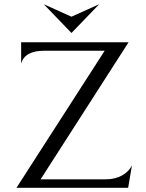

<svg xmlns="http://www.w3.org/2000/svg" viewBox="-20 -888 692 908"><path d="M80 -588V-688H588L172 -40H480Q525 -40 557.5 -58.5Q590 -77 604 -106L586 0H58L475 -648H188Q98 -648 80 -588ZM449 -868 318 -732 187 -868 318 -809Z"/></svg>

Font: BellefairVN
Style: Regular
Weight: 400
Designer: Nick Shinn, Liron Lavi Turkenic
Foundry: Shinntype
Version: Version 1.003